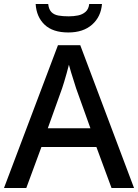

<svg xmlns="http://www.w3.org/2000/svg" viewBox="-20 -944 694 964"><path d="M540 0 464 -206H188L112 0H0L271 -717H383L653 0ZM362 -501Q359 -512 351.5 -534.5Q344 -557 337 -580.5Q330 -604 326 -619Q321 -599 314.5 -575.5Q308 -552 302 -532.5Q296 -513 292 -501L220 -300H434ZM492 -924Q487 -860 442.5 -820.5Q398 -781 323 -781Q245 -781 204 -820Q163 -859 159 -924H222Q225 -897 238 -883.5Q251 -870 273 -866Q295 -862 325 -862Q350 -862 372 -866.5Q394 -871 409.5 -884.5Q425 -898 428 -924Z"/></svg>

Font: Noto Sans Tangsa Medium
Style: Regular
Weight: 500
Version: Version 1.504